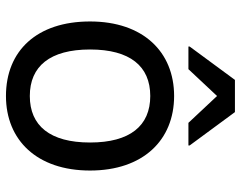

<svg xmlns="http://www.w3.org/2000/svg" viewBox="-102 -698 808 644"><g transform="rotate(90 302.0 -376.0)"><path d="M136 -604H212L302 -700L392 -604H468V-608L356 -760H248L136 -608ZM52 -274C52 -96 150 8 302 8C450 8 552 -96 552 -274C552 -452 450 -556 302 -556C154 -556 52 -452 52 -274ZM146 -274C146 -408 202 -476 302 -476C402 -476 458 -408 458 -274C458 -140 402 -72 302 -72C202 -72 146 -140 146 -274Z"/></g></svg>

Font: Kufam Arabic Latin Roman Normal
Style: Regular
Weight: 400
Designer: Wael Morcos & Artur Schmal
Version: Version 1.200;PS 001.200;hotconv 1.0.88;makeotf.lib2.5.64775